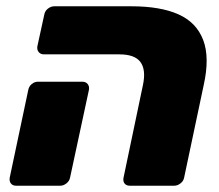

<svg xmlns="http://www.w3.org/2000/svg" viewBox="-20 -591 697 611"><path d="M393 0Q382 0 376.5 -7Q371 -14 373 -25L435 -321Q445 -369 427 -393.5Q409 -418 360 -418H120Q109 -418 103 -425.5Q97 -433 99 -444L121 -545Q123 -556 132.5 -563.5Q142 -571 153 -571H398Q490 -571 547.5 -545.5Q605 -520 626.5 -464Q648 -408 628 -319L566 -26Q564 -15 554.5 -7.5Q545 0 534 0ZM31 0Q20 0 14.5 -7.5Q9 -15 11 -26L70 -305Q72 -316 81 -323.5Q90 -331 101 -331H242Q253 -331 259 -323.5Q265 -316 263 -305L203 -26Q201 -15 191.5 -7.5Q182 0 172 0Z"/></svg>

Font: Rubik ExtraBold
Style: Italic
Weight: 800
Italic angle: -12°
Designer: Hubert and Fischer
Foundry: Hubert and Fischer
Version: Version 2.300;gftools[0.9.30]